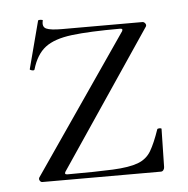

<svg xmlns="http://www.w3.org/2000/svg" viewBox="-39 -454 483 492"><g transform="rotate(-5 202.5 -207.5)"><path d="M44 -12 288 -367Q292 -374 283 -374Q205 -374 159.5 -368.5Q114 -363 90.5 -345Q67 -327 56 -289Q55 -286 49 -287.5Q43 -289 44 -291L76 -413Q77 -415 83 -414.5Q89 -414 88 -412Q84 -396 95 -391Q106 -386 135 -386Q170 -386 221 -386Q272 -386 342 -386Q346 -386 349 -382Q352 -378 350 -374L112 -21Q108 -14 117 -14Q191 -14 233.5 -16Q276 -18 298.5 -26.5Q321 -35 332.5 -54.5Q344 -74 356 -109Q357 -111 362 -111Q367 -111 367 -109L365 -11Q365 -7 362.5 -3.5Q360 0 356 0Q309 0 257.5 0Q206 0 153.5 0Q101 0 51 0Q47 0 44.5 -4Q42 -8 44 -12Z"/></g></svg>

Font: Cormorant Infant Light Light
Style: Regular
Weight: 300
Version: Version 4.001